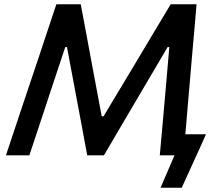

<svg xmlns="http://www.w3.org/2000/svg" viewBox="-20 -733 1041 906"><path d="M8 0Q27 -57 46 -114Q65 -170.5 86.5 -235.5L166 -472.5Q187.5 -537.5 206.5 -594.5Q225.5 -651.5 246 -713H361Q374.5 -640.5 387 -574.5Q399 -508.5 411.5 -442.5L460 -184H468.5L624 -443Q663 -508.5 702.5 -574.5Q742 -640 785.5 -713H907.5Q902 -653 897.5 -595.5Q892.5 -538 886.5 -472.5L866 -234Q863 -197.5 860.2 -164.5Q857.5 -131.5 854.5 -99.5H952Q937.5 -67 923 -34.5Q908 -2 894 29Q880 59.5 865.8 90.8Q851.5 122 837.5 153H737.5L803.5 0H734Q742 -87.5 749 -167Q756 -246.5 762 -314L779 -511H771L646.5 -299.5Q601 -222 555.5 -145Q510 -67.5 470.5 0H391.5Q380 -64 365 -143.8Q350 -223.5 336 -297.5L296 -511H288L222.5 -314Q200 -245 173.8 -166.5Q147.5 -88 118.5 0Z"/></svg>

Font: Heraclito Medium
Style: Italic
Weight: 500
Italic angle: -12°
Designer: Kostas Bartsokas (font) & Cristiano Sobral (main changes)
Foundry: Kostas Bartsokas (font) & Cristiano Sobral (main changes)
Version: Version 1.00;July 8, 2020;FontCreator 13.0.0.2655 64-bit